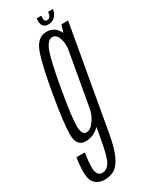

<svg xmlns="http://www.w3.org/2000/svg" viewBox="-278 -740 802 1017"><g transform="rotate(-30 123.0 -231.0)"><path d="M36 229.5Q71 229.5 96.2 214.2Q121.5 199 142 156.2Q162.5 113.5 177 32L288.5 -598H248L222 -519L124.5 33Q106.5 136.5 87.8 164.2Q69 192 43.5 192Q26.5 192 17.2 180Q8 168 7.5 138Q7 108 15.5 51.5H-35.5Q-52.5 160 -31.8 194.8Q-11 229.5 36 229.5ZM51.5 3Q95 3 130.2 -28.8Q165.5 -60.5 174 -108.5L155 -139.5Q149 -102 125.8 -69Q102.5 -36 77 -36Q49.5 -36 48.2 -87Q47 -138 75 -300Q103.5 -462.5 123.2 -513.2Q143 -564 170.5 -564Q195.5 -564 207 -531.5Q218.5 -499 212 -462L240.5 -489.5Q248 -533.5 225 -568.5Q202 -603.5 158.5 -603.5Q102 -603.5 76.5 -533.8Q51 -464 23 -300Q-5.5 -137 -5.2 -67Q-5 3 51.5 3ZM188.5 -632Q206.5 -632 218.8 -640Q231 -648 239 -661.2Q247 -674.5 249.5 -691H220.5Q218 -678.5 215 -670.2Q212 -662 206.5 -658.2Q201 -654.5 193 -654.5Q186 -654.5 182.2 -658.5Q178.5 -662.5 177.5 -670.5Q176.5 -678.5 178.5 -691H150Q147.5 -674.5 150.2 -661.2Q153 -648 162.5 -640Q172 -632 188.5 -632Z"/></g></svg>

Font: Anybody ExtraCondensed Light
Style: Italic
Weight: 300
Width: 2
Italic angle: -10°
Version: Version 1.113;gftools[0.9.25]